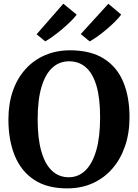

<svg xmlns="http://www.w3.org/2000/svg" viewBox="-20 -1030 762 1061"><path d="M355.9 11Q242.4 12.1 169.4 -35.9Q96.3 -84 61.4 -170.1Q26.5 -256.2 26.5 -369.3Q26.5 -457 51.1 -527.7Q75.7 -598.3 121.3 -648.4Q166.8 -698.6 229.5 -725.3Q292.2 -752.1 368.2 -752.1Q481.1 -751.7 553.6 -706.2Q626.1 -660.7 660.9 -577.8Q695.7 -494.8 695.7 -382.3Q695.7 -294.8 671.1 -222.9Q646.6 -150.9 601.4 -98.8Q556.2 -46.7 493.9 -18.2Q431.5 10.2 355.9 11ZM361.7 -691.3Q308.6 -691.3 269.7 -656.3Q230.8 -621.2 209.4 -549.8Q188.1 -478.4 188.1 -369.6Q188.1 -264 208.6 -193.1Q229 -122.2 267.4 -86.3Q305.8 -50.5 359.8 -50.5Q412.9 -50.5 451.7 -87.8Q490.6 -125.2 511.9 -199Q533.2 -272.8 533.2 -381.6Q533.2 -487.8 513 -556.2Q492.8 -624.6 454.4 -658Q416 -691.3 361.7 -691.3ZM330 -1009.6 403.8 -949Q389.9 -930.4 367.9 -909.1Q345.8 -887.7 320.8 -866.7Q295.7 -845.8 272 -828.6Q248.2 -811.4 230.5 -801.6H229.9L182.3 -840.6ZM578.8 -1009.2 649.7 -949.4Q636.1 -930.8 614.3 -909.2Q592.4 -887.7 567.4 -866.5Q542.3 -845.4 518.2 -828.2Q494.1 -811.1 476 -801.6H475L426.2 -841.7Z"/></svg>

Font: Merriweather 7pt Light
Style: Regular
Weight: 300
Designer: Eben Sorkin
Foundry: Eben Sorkin
Version: Version 2.200;gftools[0.9.31]